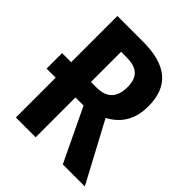

<svg xmlns="http://www.w3.org/2000/svg" viewBox="-199 -835 955 955"><g transform="rotate(45 278.5 -357.0)"><path d="M211 -280H268L402 0H557L389 -314C457 -350 499 -410 499 -505C499 -645 419 -714 253 -714H72V-389H8V-280H72V0H211ZM249 -601C323 -601 358 -571 358 -500C358 -426 322 -389 252 -389H211V-601Z"/></g></svg>

Font: Noto Sans Display SemiCondensed
Style: Bold
Weight: 700
Width: 4
Designer: Monotype Design Team
Foundry: Monotype Imaging Inc.
Version: Version 1.900